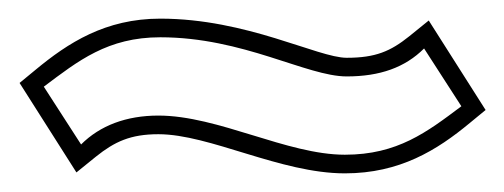

<svg xmlns="http://www.w3.org/2000/svg" viewBox="-20 -412 541 206"><path d="M1 -323 62 -227 83 -244C103 -260 120 -268 150 -268C205 -268 281 -226 350 -226C409 -226 449 -251 484 -280L501 -294L440 -390L419 -373C399 -357 383 -350 352 -350C321 -350 245 -392 152 -392C93 -392 53 -366 18 -337ZM27 -319C63.9 -346.7 95.5 -372 152 -372C241 -372 309 -330 352 -330C387.6 -330 414.6 -339.6 435 -360L475 -298C438.1 -270.3 406.5 -246 350 -246C288 -246 214 -288 150 -288C115.5 -288 87.3 -277.3 67 -257Z"/></svg>

Font: Charger Pro
Style: Ol
Weight: 900
Designer: Jasper
Foundry: Cannot Into Space Fonts
Version: Version 1.09